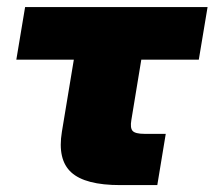

<svg xmlns="http://www.w3.org/2000/svg" viewBox="-20 -536 621 556"><path d="M328.1 0Q226.6 0 186.3 -36.9Q146 -73.7 159.2 -154.3L193.8 -363.3H27.3L52.7 -515.6H581.1L555.7 -363.3H389.2L360.4 -188.5Q356.4 -165.5 364 -157Q371.6 -148.4 398.4 -148.4H460L435.5 0Z"/></svg>

Font: Inter Display Black
Style: Italic
Weight: 900
Italic angle: -9.39999°
Designer: Rasmus Andersson
Foundry: rsms
Version: Version 4.000;git-a52131595